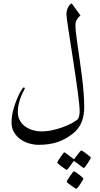

<svg xmlns="http://www.w3.org/2000/svg" viewBox="-20 -721 602 1152"><path d="M485.4 -76.7Q485.4 -56.2 482.2 -34.7Q479 -13.2 470.9 8.1Q462.9 29.3 448.5 48.8Q434.1 68.4 412.1 84.5Q390.1 101.1 368.4 112.8Q346.7 124.5 322.8 132.3Q298.8 140.1 271.2 144Q243.7 147.9 209.5 147.9Q184.1 147.9 155.8 139.9Q127.4 131.8 104 115.5Q80.6 99.1 64.9 74Q49.3 48.8 49.3 14.6Q49.3 -23.4 59.6 -61.3Q69.8 -99.1 82.5 -128.9Q95.2 -158.7 106.7 -177.5Q118.2 -196.3 120.6 -196.3Q128.9 -196.3 128.9 -189.9Q128.9 -188 122.3 -176.3Q115.7 -164.6 107.9 -145.8Q100.1 -127 93.5 -102.3Q86.9 -77.6 86.9 -49.3Q86.9 -19 99.9 3.2Q112.8 25.4 133.5 39.6Q154.3 53.7 179 60.5Q203.6 67.4 227.1 67.4Q260.7 67.4 295.2 59.8Q329.6 52.2 359.6 41Q389.6 29.8 412.8 17.1Q436 4.4 447.3 -6.3Q449.7 -8.8 451.7 -14.2Q453.6 -19.5 455.1 -26.4Q456.5 -33.2 457.3 -39.8Q458 -46.4 458 -50.3Q458 -69.3 454.6 -102.5Q451.2 -135.7 445.6 -177.2Q439.9 -218.8 432.9 -265.9Q425.8 -313 418.9 -359.9Q411.1 -410.2 403.8 -456.8Q396.5 -503.4 390.9 -540.5Q385.3 -577.6 381.8 -602.8Q378.4 -627.9 378.4 -635.3Q378.4 -643.1 380.1 -652.6Q381.8 -662.1 386 -671.6Q390.1 -681.2 396.2 -689Q402.3 -696.8 410.6 -700.7Q411.1 -699.2 419.4 -688Q427.7 -676.8 437.5 -663.1L462.9 -627.9Q452.1 -621.1 442.4 -605.7Q432.6 -590.3 432.6 -570.8Q432.6 -549.8 436.5 -516.6Q440.4 -483.4 446.5 -442.1Q452.6 -400.9 459.2 -354.2Q465.8 -307.6 471.9 -259.8Q478 -211.9 481.7 -164.8Q485.4 -117.7 485.4 -76.7ZM524.9 224.6Q524.9 227.1 519.3 237.1Q513.7 247.1 506.3 258.1Q499 269 492.2 278.1Q485.4 287.1 482.9 287.1Q481.4 287.1 472.9 281Q464.4 274.9 454.6 267.1Q443.4 258.8 428.2 247.6Q425.8 245.1 423.8 245.1Q421.9 245.1 419.4 249Q409.2 263.2 401.9 273.4Q395 282.7 388.7 290.5Q382.3 298.3 380.4 298.3Q378.9 298.3 369.6 292.2Q360.4 286.1 349.9 278.3Q339.4 270.5 331.3 263.4Q323.2 256.3 323.2 254.4Q323.2 252.4 329.1 242.4Q335 232.4 342.8 221.7Q350.6 210.9 357.2 201.9Q363.8 192.9 364.7 192.9Q367.7 192.9 376.2 199Q384.8 205.1 394 211.9L418.5 231Q422.9 233.9 423.3 234.4Q424.8 234.4 428.2 230L446.3 205.6Q453.1 196.8 459.2 189.2Q465.3 181.6 467.8 181.6Q470.2 181.6 479.5 187.7Q488.8 193.8 498.8 201.4Q508.8 209 516.8 215.8Q524.9 222.7 524.9 224.6ZM480.5 350.6Q480.5 352.5 474.9 362.3Q469.2 372.1 462.2 382.8Q455.1 393.6 447.8 402.6Q440.4 411.6 438 411.6Q436 411.6 426.8 405.8Q417.5 399.9 407 392.6Q396.5 385.3 388.4 378.4Q380.4 371.6 380.4 368.7Q380.4 366.2 386.2 356.4Q392.1 346.7 399.9 335.4Q407.7 324.2 414.6 315.4Q421.4 306.6 423.3 306.6Q425.8 306.6 435.1 312.7Q444.3 318.8 454.3 326.7Q464.4 334.5 472.4 341.6Q480.5 348.6 480.5 350.6Z"/></svg>

Font: Kitab
Style: Regular
Weight: 400
Designer: SIL International
Foundry: Khaled Hosny
Version: Version 1.000